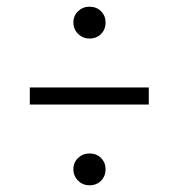

<svg xmlns="http://www.w3.org/2000/svg" viewBox="-20 -618 533 573"><path d="M295 -113Q295 -92 281.5 -78.5Q268 -65 247 -65Q227 -65 213 -79Q199 -93 199 -113Q199 -133 213 -146.5Q227 -160 247 -160Q268 -160 281.5 -146.5Q295 -133 295 -113ZM295 -551Q295 -530 281.5 -516.5Q268 -503 247 -503Q227 -503 213 -517Q199 -531 199 -551Q199 -571 213 -584.5Q227 -598 247 -598Q268 -598 281.5 -584.5Q295 -571 295 -551ZM69 -357H424V-306H69Z"/></svg>

Font: Fira Sans Light
Style: Regular
Weight: 300
Designer: bBox Type GmbH & Carrois Corporate GbR & Edenspiekermann AG
Foundry: bBox Type GmbH & Carrois Corporate GbR & Edenspiekermann AG
Version: Version 4.301